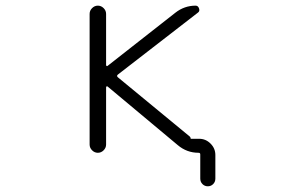

<svg xmlns="http://www.w3.org/2000/svg" viewBox="-20 -565 1040 683"><path d="M658.2 -72.3Q658.2 -71.3 659.2 -71.3H688.5Q711.9 -71.3 729 -54.2Q746.1 -37.1 746.1 -13.7V70.3Q746.1 82 738.3 89.8Q730.5 97.7 719.2 97.7Q708 97.7 700.2 89.8Q692.4 82 692.4 70.3V-15.6Q692.4 -21.5 686.5 -21.5Q644.5 -21.5 612.3 -48.8L363.3 -256.8Q361.3 -258.8 359.4 -257.8Q357.4 -256.8 357.4 -253.9V-50.8Q357.4 -39.1 348.6 -30.3Q339.8 -21.5 328.1 -21.5Q316.4 -21.5 307.6 -30.3Q298.8 -39.1 298.8 -50.8V-515.6Q298.8 -527.3 307.6 -536.1Q316.4 -544.9 328.1 -544.9Q339.8 -544.9 348.6 -536.1Q357.4 -527.3 357.4 -515.6V-334Q357.4 -331.1 359.4 -330.1Q361.3 -329.1 363.3 -331.1L603.5 -519.5Q635.7 -544.9 675.8 -544.9Q684.6 -544.9 688 -535.2Q691.4 -525.4 684.6 -520.5L399.4 -299.8Q393.6 -294.9 399.4 -290L655.3 -79.1Q658.2 -76.2 658.2 -72.3Z"/></svg>

Font: Rounded Mgen+ 2m light
Style: Regular
Weight: 200
Designer: [Source Han Sans]
Ryoko NISHIZUKA  (kana & ideographs); Paul D. Hunt (Latin, Greek & Cyrillic); Wenlong ZHANG  (bopomofo
Version: Version 1.059.20150602